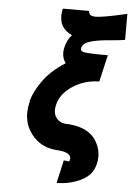

<svg xmlns="http://www.w3.org/2000/svg" viewBox="-59 -751 656 957"><g transform="rotate(5 269.5 -272.0)"><path d="M91 -223 92 -233Q105 -281 144 -335.5Q183 -390 254 -435Q230 -469 241 -514Q249 -550 273 -577Q218 -603 213 -653Q211 -670 212 -678Q214 -696 216 -705H348Q348 -682 372 -680Q374 -679 380 -679Q412 -679 494 -697L539 -707V-577Q522 -573 459 -568Q396 -563 361 -551Q326 -539 324 -513Q322 -503 339 -498Q358 -493 460 -493L429 -359Q355 -358 296 -319Q237 -280 224 -223Q215 -184 232.5 -160Q250 -136 281 -134Q312 -134 344 -126Q409 -109 437.5 -58Q466 -7 453 49Q441 107 384 135Q327 163 261 163L287 48Q304 50 314 51Q320 39 317 28Q308 3 247 0Q165 -5 117.5 -69.5Q70 -134 91 -223Z"/></g></svg>

Font: Coval
Style: ExtraBold Italic
Weight: 800
Foundry: Context Ltd
Version: Version 001.000